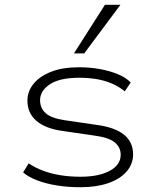

<svg xmlns="http://www.w3.org/2000/svg" viewBox="-20 -777 655 805"><path d="M317 8Q264 8 218 0.5Q172 -7 135.5 -21Q99 -35 77 -54L100 -92Q127 -74 160 -61.5Q193 -49 232.5 -42.5Q272 -36 317 -36Q395 -36 440.5 -61Q486 -86 486 -128Q486 -160 460.5 -180.5Q435 -201 373 -209L242 -228Q170 -238 132.5 -270.5Q95 -303 95 -355Q95 -394 120.5 -425.5Q146 -457 194 -476Q242 -495 312 -495Q357 -495 398.5 -487.5Q440 -480 474 -466Q508 -452 528 -431L503 -394Q479 -414 448.5 -427Q418 -440 384 -445.5Q350 -451 312 -451Q230 -451 189 -423.5Q148 -396 148 -357Q148 -323 172 -302Q196 -281 251 -273L381 -254Q460 -244 499 -213Q538 -182 538 -130Q538 -89 510.5 -57.5Q483 -26 433.5 -9Q384 8 317 8ZM290 -553 420 -757H485L333 -553Z"/></svg>

Font: Nunito Sans 10pt Expanded ExtraLight
Style: Regular
Weight: 250
Width: 7
Designer: Vernon Adams
Foundry: Vernon Adams
Version: Version 3.101;gftools[0.9.27]